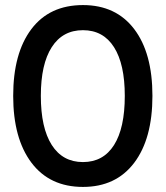

<svg xmlns="http://www.w3.org/2000/svg" viewBox="-20 -719 653 757"><path d="M32 -341Q32 -509 103.5 -604Q175 -699 307 -699Q437 -699 509 -604.5Q581 -510 581 -341Q581 -172 509 -77Q437 18 307 18Q176 18 104 -77.5Q32 -173 32 -341ZM307 -80Q387 -80 429.5 -147Q472 -214 472 -341Q472 -466 429.5 -533Q387 -600 307 -600Q227 -600 184 -533Q141 -466 141 -341Q141 -215 184 -147.5Q227 -80 307 -80Z"/></svg>

Font: 寒蝉全圆体 Bold
Style: Regular
Weight: 700
Designer: Warren2060
      Designed by Motoya company      

      [Varela Round]
      Joe Prince(Latin component); Avraham Cornf
Foundry: ChillType
Version: Version 3.200